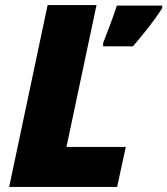

<svg xmlns="http://www.w3.org/2000/svg" viewBox="-20 -734 657 754"><path d="M16 0H440L474 -157H241L359 -714H167ZM385 -552H502C547 -605 583 -649 617 -702V-712H439C425 -669 402 -608 385 -565Z"/></svg>

Font: Noto Sans UI Black
Style: Italic
Weight: 900
Italic angle: -372°
Designer: Monotype Design Team
Foundry: Monotype Imaging Inc.
Version: Version 1.901